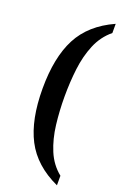

<svg xmlns="http://www.w3.org/2000/svg" viewBox="-169 -816 653 1001"><g transform="rotate(20 157.0 -316.0)"><path d="M289 132Q158 72 102 -36Q46 -144 46 -317Q46 -490 102 -597.5Q158 -705 289 -764V-713Q238 -671 212 -608.5Q186 -546 177 -471.5Q168 -397 168 -317Q168 -238 177 -162.5Q186 -87 212 -24.5Q238 38 289 79Z"/></g></svg>

Font: Noto Serif Ethiopic ExtraCondensed SemiBold
Style: Regular
Weight: 600
Width: 2
Designer: Monotype Design Team
Foundry: Monotype Imaging Inc.
Version: Version 2.102; ttfautohint (v1.8.4.7-5d5b)